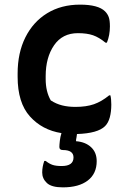

<svg xmlns="http://www.w3.org/2000/svg" viewBox="-20 -567 540 828"><path d="M325 -547Q404 -547 433 -518Q444 -507 449 -493Q454 -479 454 -453Q454 -415 441 -383H435Q407 -406 381 -415Q355 -424 316 -424Q249 -424 213 -371.5Q177 -319 177 -239V-226Q177 -172 199 -134Q222 -119 248 -112.5Q274 -106 305 -106Q352 -106 385 -117.5Q418 -129 451 -156H456Q460 -141 460 -116Q460 -85 453.5 -61Q447 -37 433 -23Q402 8 312 11Q311 18 310 25Q309 32 308 36V42Q348 45 372.5 67.5Q397 90 397 128Q397 182 358.5 211.5Q320 241 251 241Q202 241 182 222Q162 203 162 177Q162 152 171 127H177Q192 139 206.5 144Q221 149 246 149Q297 149 297 112Q297 80 251 80Q236 80 236 67Q236 58 238 40.5Q240 23 245 7Q162 -6 109 -65Q56 -124 56 -236V-250Q56 -339 89.5 -406Q123 -473 183.5 -510Q244 -547 325 -547Z"/></svg>

Font: Recursive Sn Csl St SmB
Style: Regular
Weight: 600
Version: Version 1.079;hotconv 1.0.112;makeotfexe 2.5.65598; ttfautoh